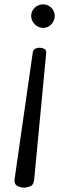

<svg xmlns="http://www.w3.org/2000/svg" viewBox="-20 -510 330 881"><path d="M178 -382Q156 -382 139.5 -398.5Q123 -415 123 -437Q123 -459 139.5 -474.5Q156 -490 178 -490Q200 -490 215.5 -474.5Q231 -459 231 -437Q231 -415 215.5 -398.5Q200 -382 178 -382ZM89 351Q75 351 59.5 343Q44 335 47 312L130 -267Q132 -283 142.5 -287Q153 -291 161 -291Q169 -291 181 -287Q193 -283 192 -267L137 312Q135 338 119.5 344.5Q104 351 89 351Z"/></svg>

Font: Kite One
Style: Regular
Weight: 400
Designer: Eduardo Rodriguez Tunni
Foundry: Eduardo Rodriguez Tunni
Version: Version 1.002; ttfautohint (v1.8.4.7-5d5b);gftools[0.9.23]